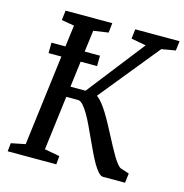

<svg xmlns="http://www.w3.org/2000/svg" viewBox="-109 -844 909 946"><g transform="rotate(15 345.5 -371.5)"><path d="M18.1 -42.5 90.3 -57.1 148.4 -519.5H83L83.5 -572.8H154.8L168.9 -682.6L104 -693.8L109.9 -743.2H348.1L342.8 -693.8L267.1 -682.6L252.9 -572.8H331.1L330.6 -519.5H246.6L230 -387.7H307.1L535.2 -680.2L459.5 -694.3L465.3 -743.2H691.4L685.5 -694.3L614.3 -682.1L367.7 -378.4Q381.3 -368.7 395.8 -350.8Q410.2 -333 424.6 -309.8Q439 -286.6 453.1 -260.3Q467.3 -233.9 481.2 -207.5Q495.1 -181.2 508.3 -156.2Q521.5 -131.3 533.4 -111.6Q545.4 -91.8 556.2 -78.6Q566.9 -65.4 576.2 -62L618.2 -48.8L612.3 0H500Q488.3 0 475.3 -14.4Q462.4 -28.8 448.7 -52.2Q435.1 -75.7 420.9 -105.7Q406.7 -135.7 392.3 -167Q377.9 -198.2 363.8 -228.3Q349.6 -258.3 335.7 -281.7Q321.8 -305.2 308.3 -319.6Q294.9 -334 282.7 -334H223.1L188.5 -57.1L265.6 -43L261.7 0H13.7Z"/></g></svg>

Font: Merriweather
Style: Italic
Weight: 400
Italic angle: -7°
Designer: Eben Sorkin ( eben@eyebytes.com )
Foundry: Eben Sorkin ( eben@eyebytes.com )
Version: Version 1.005; ttfautohint (v0.97) -l 13 -r 13 -G 200 -x 24 